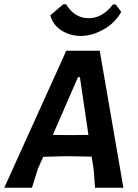

<svg xmlns="http://www.w3.org/2000/svg" viewBox="-31 -881 646 901"><path d="M512 -860 538 -825Q509 -774 458 -744.5Q407 -715 356.5 -712.5Q306 -710 262.5 -735Q219 -760 205 -809L266 -861H279Q319 -796 384 -795.5Q449 -795 499 -860ZM437 -643 548 0H415L409 -83L399 -146L279 -148L172 -145L147 -90L119 0H-11L280 -643ZM335 -519 217 -248 300 -247 384 -248 344 -519Z"/></svg>

Font: Alegreya Sans
Style: Bold Italic
Weight: 700
Italic angle: -7°
Designer: Juan Pablo del Peral
Foundry: Huerta Tipografica
Version: Version 2.007